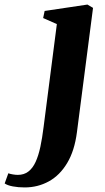

<svg xmlns="http://www.w3.org/2000/svg" viewBox="-144 -565 460 841"><path d="M193 14Q182.5 95.5 150.2 149.2Q118 203 69.8 229.5Q21.5 256 -36 256Q-64 256 -87.8 251.5Q-111.5 247 -123.5 238.5L-107.5 194Q-99.5 197 -87.5 199Q-75.5 201 -66 201Q-38.5 201 -19.5 186.2Q-0.5 171.5 12 144.2Q24.5 117 32.8 78.2Q41 39.5 47 -9L105 -459.5L45 -486L51.5 -517L239 -545L263.5 -530.5Z"/></svg>

Font: Merriweather 72pt ExtraBold
Style: Italic
Weight: 800
Italic angle: -7.8°
Version: Version 2.101